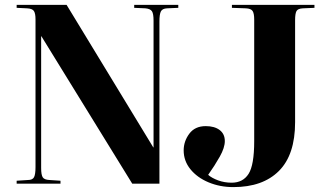

<svg xmlns="http://www.w3.org/2000/svg" viewBox="-20 -750 1331 784"><path d="M48 0V-12L94 -15Q113 -15 119 -26.5Q125 -38 125 -68V-671Q125 -695 118.5 -705Q112 -715 90 -716L48 -718V-730H252L606 -148H607V-666Q607 -694 600.5 -704Q594 -714 574 -716L528 -718V-730H708V-718L662 -716Q643 -715 637 -703.5Q631 -692 631 -662V0H520L149 -602H148V-64Q148 -36 154.5 -26Q161 -16 182 -15L227 -12V0ZM933 14Q878 14 831.5 -5.5Q785 -25 757.5 -59Q730 -93 730 -136Q730 -173 753 -204Q776 -235 820 -235Q856 -235 877 -219Q898 -203 898 -174Q898 -147 877.5 -110.5Q857 -74 830 -36Q845 -23 870.5 -13.5Q896 -4 926 -4Q972 -4 995 -40Q1018 -76 1018 -174V-670Q1018 -695 1011.5 -705Q1005 -715 984 -716L927 -718V-730H1264V-718L1217 -716Q1196 -715 1190.5 -704.5Q1185 -694 1185 -668V-251Q1185 -118 1119 -52Q1053 14 933 14Z"/></svg>

Font: Literata 72pt
Style: Bold
Weight: 700
Designer: Latin by Veronika Burian and Jose Scaglione. Greek by Irene Vlachou. Cyrillic by Vera Evstafieva.
Foundry: TypeTogether
Version: Version 3.002